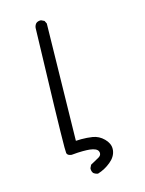

<svg xmlns="http://www.w3.org/2000/svg" viewBox="-125 -789 749 989"><g transform="rotate(-15 250.0 -294.5)"><path d="M377.9 20Q377.9 -8.3 352.8 -33.4Q327.6 -58.6 293.9 -64Q265.6 -68.4 234.4 -68.4Q224.1 -68.4 205.6 -67.4L217.3 -689.9L209.5 -705.6L193.4 -713.4Q191.4 -713.9 189.5 -713.9Q174.8 -713.9 165.5 -705.6Q157.2 -695.8 155.8 -683.1Q140.1 -165.5 140.1 -49.8Q140.1 -32.7 141.1 -19Q144.5 -5.4 166 -3.4Q202.6 -6.8 225.3 -6.8Q248 -6.8 262.2 -5.4Q300.3 -1 307.1 16.1Q309.1 21 309.1 25.9Q309.1 38.6 294.7 46.9Q280.3 55.2 249.5 71.8L241.7 87.9Q241.2 89.8 241.2 91.8Q241.2 106.4 249 115.7Q259.3 123.5 272 125.5Q310.5 113.8 341.8 87.9Q373 62.5 377.4 29.3Q377.9 24.4 377.9 20Z"/></g></svg>

Font: Bakudai
Style: ExtraLight
Weight: 200
Version: Version 1.48